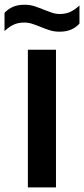

<svg xmlns="http://www.w3.org/2000/svg" viewBox="-58 -810 364 830"><path d="M62.5 0V-595H184V0ZM199 -673Q175.5 -673 155 -679.8Q134.5 -686.5 115.5 -694.5Q98.5 -701.5 81.5 -707Q64.5 -712.5 47 -712.5Q20 -712.5 0.5 -703.2Q-19 -694 -38.5 -675.5V-754.5Q-22 -772 -1.2 -780.8Q19.5 -789.5 48 -789.5Q71.5 -789.5 92 -782.8Q112.5 -776 131.5 -768Q148.5 -761.5 165.5 -755.5Q182.5 -749.5 200 -749.5Q227 -749.5 246.8 -759Q266.5 -768.5 285.5 -786.5V-708Q269.5 -690.5 248.8 -681.8Q228 -673 199 -673Z"/></svg>

Font: Encode Sans SC Condensed SemiBold
Style: Regular
Weight: 600
Width: 3
Designer: Multiple Designers
Foundry: Impallari Type
Version: Version 3.002